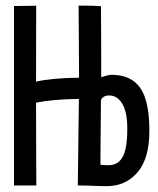

<svg xmlns="http://www.w3.org/2000/svg" viewBox="-20 -653 558 676"><path d="M364.7 -316.9Q353 -316.9 345.7 -312.5Q338.4 -308.1 336.9 -303.7L335.4 -299.3Q333.5 -83 333.5 -73.2Q341.3 -71.3 362.3 -71.3Q395.5 -71.3 411.9 -100.6Q428.2 -129.9 428.2 -199.7Q428.2 -258.8 410.4 -287.8Q392.6 -316.9 364.7 -316.9ZM258.3 -400.4 256.8 -633.3Q308.1 -633.3 335.4 -631.3Q336.4 -548.3 336.4 -380.9Q361.3 -389.6 373 -389.6Q440.9 -389.6 473.4 -344Q505.9 -298.3 505.9 -191.9Q505.9 -94.7 464.1 -46.1Q422.4 2.4 355.5 2.4Q333.5 2.4 308.6 1.2Q283.7 0 253.9 0Q253.9 -38.1 255.6 -135Q257.3 -231.9 257.8 -304.7Q167 -303.7 106.9 -291.5Q106.9 -197.8 107.4 -116Q107.9 -34.2 107.9 0H29.3V-631.8L107.4 -632.8L106.9 -365.7Q164.6 -378.4 258.3 -379.4V-398.4Z"/></svg>

Font: Fantasque Sans Mono
Style: Regular
Weight: 400
Monospace: yes
Designer: Jany Belluz
Version: Version 1.8.0 ; ttfautohint (v1.8.2)